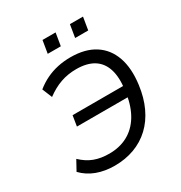

<svg xmlns="http://www.w3.org/2000/svg" viewBox="-205 -1040 1127 1195"><g transform="rotate(-30 358.5 -442.5)"><path d="M274 9Q203 9 145.5 -12.5Q88 -34 47 -77L86 -148Q128 -108 174.5 -90.5Q221 -73 281 -73Q356 -73 413.5 -104Q471 -135 508 -195Q545 -255 559 -343L582 -320H190L202 -395H593L562 -367Q574 -455 555 -514Q536 -573 488 -602.5Q440 -632 364 -632Q304 -632 251.5 -613.5Q199 -595 148 -557L119 -628Q155 -657 194.5 -676Q234 -695 278 -704.5Q322 -714 370 -714Q475 -714 543 -670.5Q611 -627 639.5 -546Q668 -465 653 -352Q642 -267 610.5 -199.5Q579 -132 529.5 -85.5Q480 -39 415 -15Q350 9 274 9ZM456 -803 471 -894H565L550 -803ZM259 -803 274 -894H368L353 -803Z"/></g></svg>

Font: Nunito Sans 7pt
Style: Italic
Weight: 400
Italic angle: -9°
Designer: Vernon Adams
Foundry: Vernon Adams
Version: Version 3.101;gftools[0.9.27]